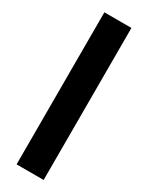

<svg xmlns="http://www.w3.org/2000/svg" viewBox="-206 -819 660 855"><g transform="rotate(30 123.5 -391.0)"><path d="M54.1 0V-781.8H193.2V0Z"/></g></svg>

Font: Spartan ExtBd
Style: Regular
Weight: 800
Designer: Matt Bailey, Mirko Velimirovic
Foundry: Matt Bailey
Version: Version 1.005